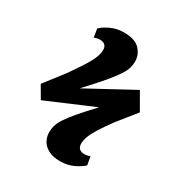

<svg xmlns="http://www.w3.org/2000/svg" viewBox="-171 -732 921 976"><g transform="rotate(30 289.5 -244.0)"><path d="M321 121Q277 121 250 106Q223 91 211 68Q199 45 199 20Q199 0 204.5 -19Q210 -38 226 -63Q242 -88 273 -124.5Q304 -161 356 -216L81 -99L39 -171L128 -286Q181 -361 204.5 -403.5Q228 -446 228 -478Q228 -498 217 -507Q206 -516 188 -516Q172 -516 155 -509L147 -558Q166 -577 200.5 -593Q235 -609 276 -609Q340 -609 369 -579Q398 -549 398 -508Q398 -489 392.5 -470Q387 -451 369.5 -424Q352 -397 316.5 -355Q281 -313 222 -250L491 -396L548 -297L463 -191Q426 -141 406 -108.5Q386 -76 377.5 -53.5Q369 -31 369 -10Q369 9 380 18.5Q391 28 409 28Q426 28 442 21L451 70Q431 89 396.5 105Q362 121 321 121Z"/></g></svg>

Font: Literata 36pt ExtraBold
Style: Italic
Weight: 800
Italic angle: -2°
Designer: Latin by Veronika Burian and Jose Scaglione. Greek by Irene Vlachou. Cyrillic by Vera Evstafieva
Foundry: TypeTogether
Version: Version 3.002